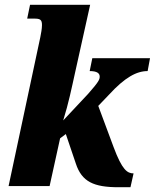

<svg xmlns="http://www.w3.org/2000/svg" viewBox="-20 -780 649 805"><path d="M477 5H527L540 -53C514 -53 492 -67 456 -164L392 -336L437 -383C504 -456 553 -482 599 -482L609 -536H367L356 -482C388 -482 398 -472 398 -459C398 -447 395 -438 349 -386L245 -275C268 -349 280 -409 294 -472L358 -760H106L94 -702H123C148 -702 156 -698 156 -675C156 -659 152 -640 149 -624L16 0H188L232 -200L256 -218L298 -94C323 -18 373 5 477 5Z"/></svg>

Font: Noto Serif Condensed Black
Style: Italic
Weight: 900
Width: 3
Italic angle: -12°
Designer: Monotype Design Team
Foundry: Monotype Imaging Inc.
Version: Version 2.013